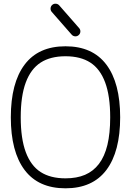

<svg xmlns="http://www.w3.org/2000/svg" viewBox="-20 -1020 709 1040"><path d="M92.3 -384.5Q92.3 -269.5 119.6 -195.9Q147 -122.3 200.1 -88.1Q253.2 -54 334.7 -54Q395.8 -54 440.6 -73.1Q485.4 -92.3 516 -132.3Q546.6 -172.4 561.8 -235.1Q576.9 -297.9 576.9 -384.5Q576.9 -499.8 549.7 -573.2Q522.5 -646.7 469.4 -681Q416.3 -715.3 334.7 -715.3Q253.2 -715.3 200.1 -681Q147 -646.7 119.6 -573.2Q92.3 -499.8 92.3 -384.5ZM113.3 -99.2Q38.6 -198.5 38.6 -384.5Q38.6 -570.6 113.3 -669.9Q188 -769.3 334.7 -769.3Q481.4 -769.3 556.2 -669.9Q630.9 -570.6 630.9 -384.5Q630.9 -198.5 556.2 -99.2Q481.4 0 334.7 0Q188 0 113.3 -99.2ZM301 -990.7 408.7 -867.7Q416 -859.4 415.3 -848.3Q414.6 -837.2 406.2 -829.8Q397.9 -822.5 386.7 -823.2Q375.5 -824 368.2 -832.3L260.5 -955.3Q253.2 -963.6 253.9 -974.9Q254.6 -986.1 262.9 -993.4Q271.2 -1000.7 282.5 -999.9Q293.7 -999 301 -990.7Z"/></svg>

Font: Tecnico
Style: Fino
Weight: 400
Version: Version 1.3